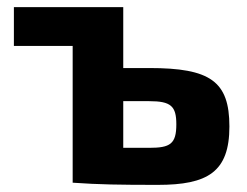

<svg xmlns="http://www.w3.org/2000/svg" viewBox="-20 -513 694 539"><path d="M326 -322V-493H19V-384H184V0H186C257 5 315 6 423 6C563 6 624 -30 624 -158C624 -285 570 -322 399 -322ZM326 -98V-229H399C460 -229 475 -215 475 -164C475 -109 458 -98 399 -98Z"/></svg>

Font: SnT
Style: Bold
Weight: 700
Designer: Natanael Gama
Version: Version 1.001;PS 001.001;hotconv 1.0.70;makeotf.lib2.5.58329